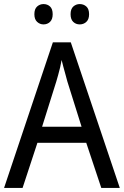

<svg xmlns="http://www.w3.org/2000/svg" viewBox="-20 -924 610 944"><path d="M478 0 404 -222H164L91 0H0L240 -716H328L569 0ZM311 -524Q308 -536 302.5 -555.5Q297 -575 291.5 -595.5Q286 -616 283 -629Q280 -611 275.5 -592Q271 -573 266 -555.5Q261 -538 257 -524L187 -301H381ZM149 -854Q149 -880 162.5 -892Q176 -904 194 -904Q213 -904 226 -892Q239 -880 239 -854Q239 -829 226 -816.5Q213 -804 194 -804Q176 -804 162.5 -816.5Q149 -829 149 -854ZM327 -854Q327 -880 340.5 -892Q354 -904 372 -904Q391 -904 404.5 -892Q418 -880 418 -854Q418 -829 404.5 -816.5Q391 -804 372 -804Q353 -804 340 -816.5Q327 -829 327 -854Z"/></svg>

Font: Noto Sans SemiCondensed
Style: Regular
Weight: 400
Width: 4
Version: Version 2.013